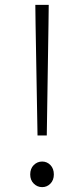

<svg xmlns="http://www.w3.org/2000/svg" viewBox="-20 -755 346 788"><path d="M126 -655 125 -735H180L179 -655L172 -199H134ZM104 -39Q104 -63 118.5 -77.5Q133 -92 153 -92Q173 -92 187 -77.5Q201 -63 201 -39Q201 -16 187 -1.5Q173 13 153 13Q133 13 118.5 -1.5Q104 -16 104 -39Z"/></svg>

Font: Nebula Sans Light
Style: Regular
Weight: 300
Designer: Paul D. Hunt for Adobe (as Source Sans)
Foundry: Nebula Entertainment & Broadcasting LLC
Version: Version 1.010